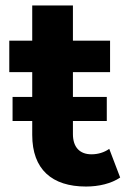

<svg xmlns="http://www.w3.org/2000/svg" viewBox="-20 -676 483 703"><path d="M371 -321H247V-412H383V-527H247V-656H98V-527H14V-412H98V-321H26V-233H98V-182C98 -56 170 7 295 7C342 7 388 -4 420 -26L380 -131C362 -118 339 -111 315 -111C272 -111 247 -137 247 -185V-233H371Z"/></svg>

Font: Montserrat-Alt1
Style: Bold
Weight: 700
Designer: Differentunic
Foundry: Differentunic
Version: Version 7.222